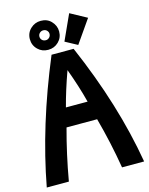

<svg xmlns="http://www.w3.org/2000/svg" viewBox="-136 -1022 858 1107"><g transform="rotate(-15 293.0 -469.0)"><path d="M216.8 -880.9Q204.6 -880.9 195.8 -872.6Q186.5 -863.8 186.5 -851.1Q186.5 -838.4 195.8 -829.6Q203.6 -822.3 216.8 -821.8Q228.5 -821.3 237.8 -830.1Q246.6 -838.4 247.1 -851.1Q247.6 -863.3 238.3 -872.6Q230 -880.9 216.8 -880.9ZM387.2 -937.5 485.8 -883.8 390.6 -747.1 318.4 -786.1ZM216.8 -937.5Q254.9 -937.5 278.3 -913.1Q304.2 -886.7 304.2 -851.1Q304.2 -814.5 278.8 -789.6Q253.4 -764.6 216.8 -764.6Q180.2 -764.6 155.8 -788.6Q129.4 -814 129.4 -851.1Q129.4 -888.2 155.8 -913.1Q181.6 -937.5 216.8 -937.5ZM2.4 0Q67.9 -351.6 227.1 -732.4H358.9Q523.9 -351.6 583.5 0H451.7Q425.8 -155.3 384.8 -305.2H202.1Q161.6 -156.7 134.3 0ZM357.9 -417.5Q334 -511.7 293 -623Q252.9 -511.7 228.5 -417.5Z"/></g></svg>

Font: Consola Mono
Style: Bold
Weight: 700
Monospace: yes
Designer: Wojciech Kalinowski "wmk69" (wmk69@o2.pl)
Foundry: Wojciech Kalinowski "wmk69" (wmk69@o2.pl)
Version: Version 2.1.0